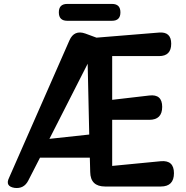

<svg xmlns="http://www.w3.org/2000/svg" viewBox="-20 -951 948 979"><path d="M54 7Q5 -1 26 -44L334 -745Q358 -800 415 -780L472 -759L791 -785Q853 -790 853 -728Q853 -665 791 -665H552V-442L741 -464Q807 -472 807 -406Q807 -340 741 -340H552V-105L800 -129Q867 -135 867 -68Q867 0 800 0H516Q441 0 440 -74L438 -147H184L124 -30Q102 13 54 7ZM232 -243 435 -265 427 -626ZM323 -845Q280 -845 280 -888Q280 -931 323 -931H551Q594 -931 594 -888Q594 -845 551 -845Z"/></svg>

Font: MaokenZhuyuanTi
Style: Regular
Weight: 400
Designer: Fontworks Inc & LongZhuTi team: ZERO子、时光羊、荆南、频凡、刘鹏、Little White Dog、帆影Magmeta、奈白不弍、白日月球、ChaoTawei、雨三（排名不分先后）
Version: Version 1.000; 20230222